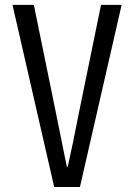

<svg xmlns="http://www.w3.org/2000/svg" viewBox="-20 -753 540 773"><path d="M198.2 0 30.3 -733.4H116.2L199.2 -328.1Q240.2 -125 249 -82H252.9Q267.6 -145.5 303.7 -328.1L386.7 -733.4H469.7L301.8 0Z"/></svg>

Font: GenEi Gothic M SemiLight
Style: Regular
Weight: 350
Designer: o_tamon (Modified); [Source Han Sans]
Ryoko NISHIZUKA  (kana & ideographs); Paul D. Hunt (Latin, Greek & Cyrillic); Wenl
Version: Version 1.1a;Original Version 1.004